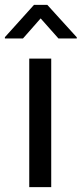

<svg xmlns="http://www.w3.org/2000/svg" viewBox="-44 -769 335 789"><path d="M166.5 -528.3V0H76.2V-528.3ZM150.4 -749 271.5 -615.7V-610.8H196.3L123 -693.4L50.3 -610.8H-23.9V-616.2L95.7 -749Z"/></svg>

Font: Vazirmatn RD
Style: Regular
Weight: 400
Designer: Saber Rastikerdar
Foundry: Saber Rastikerdar
Version: Version 32.102